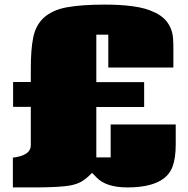

<svg xmlns="http://www.w3.org/2000/svg" viewBox="-20 -817 820 837"><path d="M36.1 -129.4 37.1 -129.9Q114.3 -139.6 114.3 -183.6V-351.1H37.1V-459.5H114.3V-520Q114.3 -602.5 125 -654.3Q135.7 -706.1 168.9 -737.8Q206.5 -773.4 271.5 -785.2Q336.4 -796.9 436 -796.9Q469.7 -796.9 497.8 -795.4Q525.9 -793.9 556.4 -790Q586.9 -786.1 611.1 -779.3Q635.3 -772.5 658 -761.2Q680.7 -750 696.3 -734.9Q711.9 -719.7 722.2 -698.2Q732.4 -676.8 734.4 -649.9Q735.8 -628.9 735.8 -608.9V-522.5H452.1V-666H399.9V-459H608.4V-350.6H399.9V-130.9H462.4V-274.4H746.1V-188Q746.1 -127.9 732.2 -90.6Q718.3 -53.2 683.1 -31.7Q631.8 0 535.6 0Q441.4 0 399.9 -44.4Q393.1 -51.8 381.3 -63.5Q358.4 -39.6 337.2 -26.6Q315.9 -13.7 282.7 -7.8Q242.2 -1 147 0H36.1Z"/></svg>

Font: Coda
Style: Heavy
Weight: 800
Version: Version 2.000; ttfautohint (v0.8) -r 50 -G 200 -x